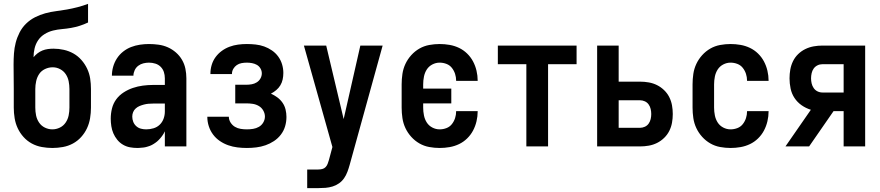

<svg xmlns="http://www.w3.org/2000/svg" viewBox="-20 -755 4540 990"><path d="M250 8Q223 8 195.5 3Q168 -2 144 -15Q120 -28 101.5 -48.5Q83 -69 71.5 -93.5Q60 -118 55.5 -145.5Q51 -173 51 -200V-296Q51 -328 50.5 -359.5Q50 -391 50 -422Q50 -451 52 -479.5Q54 -508 61 -535Q68 -562 81 -587.5Q94 -613 114.5 -633Q135 -653 160.5 -666Q186 -679 213.5 -686.5Q241 -694 269 -697.5Q297 -701 325 -706Q353 -711 380 -718Q407 -725 434 -735V-639Q413 -629 391 -622Q369 -615 346 -611Q323 -607 299.5 -605Q276 -603 253.5 -597.5Q231 -592 210.5 -579.5Q190 -567 177 -548Q164 -529 158.5 -506Q153 -483 153 -460Q162 -471 173.5 -480Q185 -489 198.5 -494.5Q212 -500 226.5 -502Q241 -504 256 -504Q283 -504 309.5 -498Q336 -492 359 -479Q382 -466 400 -445.5Q418 -425 429.5 -400.5Q441 -376 445 -349.5Q449 -323 449 -296V-200Q449 -173 444.5 -145.5Q440 -118 428.5 -93.5Q417 -69 398.5 -48.5Q380 -28 356 -15Q332 -2 304.5 3Q277 8 250 8ZM250 -88Q270 -88 288.5 -97Q307 -106 318.5 -123Q330 -140 334 -160Q338 -180 338 -200V-296Q338 -316 334 -336Q330 -356 319 -372.5Q308 -389 290 -398.5Q272 -408 252 -408Q251 -408 251 -408Q251 -408 251 -408Q231 -408 212 -399Q193 -390 182 -373.5Q171 -357 166.5 -336.5Q162 -316 162 -296V-200Q162 -180 166 -160Q170 -140 181.5 -123Q193 -106 211.5 -97Q230 -88 250 -88Z M689 8Q669 8 650 4.5Q631 1 614 -9Q597 -19 584.5 -34.5Q572 -50 564.5 -67.5Q557 -85 554 -104.5Q551 -124 551 -143Q551 -170 557.5 -196Q564 -222 579.5 -243Q595 -264 617.5 -278.5Q640 -293 665 -301.5Q690 -310 716.5 -313.5Q743 -317 769 -317H830V-351Q830 -368 825 -383.5Q820 -399 808.5 -410.5Q797 -422 781 -427Q765 -432 748 -432Q734 -432 719.5 -428.5Q705 -425 693 -416Q681 -407 674.5 -393Q668 -379 668 -365H557Q557 -388 563.5 -411Q570 -434 583 -454Q596 -474 615 -489Q634 -504 656 -512.5Q678 -521 701.5 -524.5Q725 -528 748 -528Q773 -528 798 -524.5Q823 -521 845.5 -511Q868 -501 887 -484.5Q906 -468 918.5 -446.5Q931 -425 936 -400.5Q941 -376 941 -351V0H830V-78Q825 -68 823.5 -65.5Q822 -63 819 -58.5Q816 -54 812.5 -49.5Q809 -45 805.5 -41Q802 -37 798 -33Q794 -29 790 -25.5Q786 -22 781.5 -19Q777 -16 772.5 -13Q768 -10 763 -7.5Q758 -5 753 -3Q748 -1 742.5 0.5Q737 2 732 3.5Q727 5 721.5 5.5Q716 6 710.5 6.5Q705 7 699.5 7.5Q694 8 689 8ZM734 -88Q753 -88 771.5 -93.5Q790 -99 803.5 -112Q817 -125 823.5 -143Q830 -161 830 -180V-221H769Q757 -221 745.5 -220Q734 -219 722.5 -216Q711 -213 700 -208.5Q689 -204 680 -196Q671 -188 666.5 -177Q662 -166 662 -154Q662 -140 667 -127Q672 -114 682.5 -104.5Q693 -95 706.5 -91.5Q720 -88 734 -88Z M1253 8Q1228 8 1204 5Q1180 2 1157 -6Q1134 -14 1113.5 -28Q1093 -42 1078.5 -61.5Q1064 -81 1056.5 -104.5Q1049 -128 1049 -152V-153H1160Q1160 -137 1169 -123Q1178 -109 1191.5 -101Q1205 -93 1221 -90.5Q1237 -88 1253 -88Q1269 -88 1285 -90.5Q1301 -93 1315 -101Q1329 -109 1337.5 -123.5Q1346 -138 1346 -154Q1346 -170 1337.5 -185Q1329 -200 1314.5 -208.5Q1300 -217 1283.5 -219.5Q1267 -222 1250 -222H1193V-318H1250Q1264 -318 1278 -320.5Q1292 -323 1304 -330.5Q1316 -338 1323 -350.5Q1330 -363 1330 -377Q1330 -377 1330 -377Q1330 -377 1330 -377Q1330 -390 1323 -402Q1316 -414 1304.5 -420.5Q1293 -427 1279.5 -429.5Q1266 -432 1253 -432Q1239 -432 1225.5 -429.5Q1212 -427 1201 -419.5Q1190 -412 1183 -400Q1176 -388 1176 -374Q1176 -374 1176 -373.5Q1176 -373 1176 -373H1065Q1065 -374 1065 -374.5Q1065 -375 1065 -376Q1065 -398 1071.5 -420Q1078 -442 1091.5 -460.5Q1105 -479 1123.5 -492.5Q1142 -506 1163.5 -514Q1185 -522 1207.5 -525Q1230 -528 1253 -528Q1275 -528 1298 -525.5Q1321 -523 1342 -515.5Q1363 -508 1382 -495Q1401 -482 1414.5 -463.5Q1428 -445 1434.5 -423Q1441 -401 1441 -379Q1441 -362 1437.5 -345.5Q1434 -329 1425.5 -315Q1417 -301 1404.5 -290.5Q1392 -280 1377 -272Q1395 -264 1410.5 -252.5Q1426 -241 1437 -225Q1448 -209 1452.5 -190Q1457 -171 1457 -152Q1457 -127 1450 -103.5Q1443 -80 1428 -60.5Q1413 -41 1392.5 -27.5Q1372 -14 1349 -6Q1326 2 1301.5 5Q1277 8 1253 8Z M1564 215V119H1621Q1631 119 1641.5 116.5Q1652 114 1659 106.5Q1666 99 1669.5 89.5Q1673 80 1676 70L1694 3L1547 -520H1662L1752 -141L1838 -520H1953L1783 95Q1778 113 1771.5 130.5Q1765 148 1754.5 163.5Q1744 179 1728.5 190Q1713 201 1695 206.5Q1677 212 1658.5 213.5Q1640 215 1621 215Z M2247 8Q2220 8 2193 3Q2166 -2 2142.5 -15.5Q2119 -29 2100.5 -49.5Q2082 -70 2070.5 -94.5Q2059 -119 2055 -146Q2051 -173 2051 -200V-320Q2051 -347 2055 -374Q2059 -401 2070.5 -425.5Q2082 -450 2100.5 -470.5Q2119 -491 2142.5 -504.5Q2166 -518 2193 -523Q2220 -528 2247 -528Q2273 -528 2298.5 -523.5Q2324 -519 2347 -508Q2370 -497 2388.5 -479Q2407 -461 2419 -438.5Q2431 -416 2437 -390.5Q2443 -365 2443 -340Q2443 -339 2443 -338.5Q2443 -338 2443 -338H2332Q2332 -338 2332 -338.5Q2332 -339 2332 -339Q2332 -357 2326.5 -374Q2321 -391 2310 -405Q2299 -419 2282 -425.5Q2265 -432 2247 -432Q2227 -432 2209 -422.5Q2191 -413 2180.5 -396.5Q2170 -380 2166 -360Q2162 -340 2162 -320V-298H2307V-222H2162V-200Q2162 -180 2166 -160Q2170 -140 2180.5 -123.5Q2191 -107 2209 -97.5Q2227 -88 2247 -88Q2265 -88 2282 -94.5Q2299 -101 2310 -115Q2321 -129 2326.5 -146Q2332 -163 2332 -181Q2332 -181 2332 -181.5Q2332 -182 2332 -182H2443Q2443 -182 2443 -181.5Q2443 -181 2443 -180Q2443 -155 2437 -129.5Q2431 -104 2419 -81.5Q2407 -59 2388.5 -41Q2370 -23 2347 -12Q2324 -1 2298.5 3.5Q2273 8 2247 8Z M2694 0V-424H2547V-520H2953V-424H2806V0Z M3059 0V-520H3170V-334H3280Q3303 -334 3325.5 -330Q3348 -326 3368 -316Q3388 -306 3404.5 -290Q3421 -274 3431 -254Q3441 -234 3445 -212Q3449 -190 3449 -167Q3449 -144 3445 -122Q3441 -100 3431 -80Q3421 -60 3404.5 -44Q3388 -28 3368 -18Q3348 -8 3325.5 -4Q3303 0 3280 0ZM3280 -96Q3293 -96 3305 -101.5Q3317 -107 3324.5 -117.5Q3332 -128 3335 -141Q3338 -154 3338 -167Q3338 -180 3335 -193Q3332 -206 3324.5 -216.5Q3317 -227 3305 -232.5Q3293 -238 3280 -238H3170V-96Z M3747 8Q3720 8 3693 3Q3666 -2 3642.5 -15.5Q3619 -29 3600.5 -49.5Q3582 -70 3570.5 -94.5Q3559 -119 3555 -146Q3551 -173 3551 -200V-320Q3551 -347 3555 -374Q3559 -401 3570.5 -425.5Q3582 -450 3600.5 -470.5Q3619 -491 3642.5 -504.5Q3666 -518 3693 -523Q3720 -528 3747 -528Q3773 -528 3798.5 -523.5Q3824 -519 3847 -508Q3870 -497 3888.5 -479Q3907 -461 3919 -438.5Q3931 -416 3937 -390.5Q3943 -365 3943 -340Q3943 -339 3943 -338.5Q3943 -338 3943 -338H3832Q3832 -338 3832 -338.5Q3832 -339 3832 -339Q3832 -357 3826.5 -374Q3821 -391 3810 -405Q3799 -419 3782 -425.5Q3765 -432 3747 -432Q3727 -432 3709 -422.5Q3691 -413 3680.5 -396.5Q3670 -380 3666 -360Q3662 -340 3662 -320V-200Q3662 -180 3666 -160Q3670 -140 3680.5 -123.5Q3691 -107 3709 -97.5Q3727 -88 3747 -88Q3765 -88 3782 -94.5Q3799 -101 3810 -115Q3821 -129 3826.5 -146Q3832 -163 3832 -181Q3832 -181 3832 -181.5Q3832 -182 3832 -182H3943Q3943 -182 3943 -181.5Q3943 -181 3943 -180Q3943 -155 3937 -129.5Q3931 -104 3919 -81.5Q3907 -59 3888.5 -41Q3870 -23 3847 -12Q3824 -1 3798.5 3.5Q3773 8 3747 8Z M4030 0 4161 -189Q4135 -197 4113 -212.5Q4091 -228 4076.5 -250Q4062 -272 4056.5 -298.5Q4051 -325 4051 -351Q4051 -374 4055 -396.5Q4059 -419 4069 -439.5Q4079 -460 4095.5 -476Q4112 -492 4132.5 -502Q4153 -512 4175.5 -516Q4198 -520 4221 -520H4441V0H4330V-182H4278L4152 0ZM4221 -278H4330V-424H4221Q4207 -424 4195 -418Q4183 -412 4175.5 -401.5Q4168 -391 4165 -377.5Q4162 -364 4162 -351Q4162 -338 4165 -325Q4168 -312 4175.5 -301Q4183 -290 4195 -284Q4207 -278 4221 -278Z"/></svg>

Font: Iosevka SS04
Style: Bold
Weight: 700
Monospace: yes
Designer: Belleve Invis
Foundry: Belleve Invis
Version: Version 19.0.0; ttfautohint (v1.8.4)